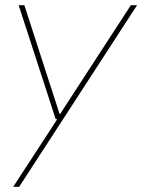

<svg xmlns="http://www.w3.org/2000/svg" viewBox="-20 -516 549 741"><path d="M31 205 201 -56H195L52 -496H74L210 -76H212L485 -496H509L54 205Z"/></svg>

Font: DM Sans 36pt Thin
Style: Italic
Weight: 250
Italic angle: -10°
Designer: Colophon Foundry, Jonny Pinhorn
Foundry: Colophon Foundry
Version: Version 4.004;gftools[0.9.30]